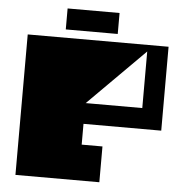

<svg xmlns="http://www.w3.org/2000/svg" viewBox="-59 -938 941 994"><g transform="rotate(5 412.0 -441.0)"><path d="M388 -402H682V-696ZM790 -730V-294H386V-186H494V0H58V-730ZM522 -773H252V-882H522Z"/></g></svg>

Font: El Pececito
Style: Regular
Weight: 400
Designer: deFharo
Foundry: deFharo
Version: El Pececito Version 1.000